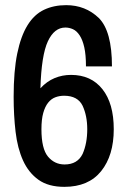

<svg xmlns="http://www.w3.org/2000/svg" viewBox="-20 -716 490 746"><path d="M141 -214Q141 -138 166.5 -107.5Q192 -77 231 -77Q281 -77 301 -118Q319 -159 319 -214Q319 -266 301 -305Q282 -344 229 -344Q211 -344 195 -338Q179 -332 167 -317Q155 -302 148 -277Q141 -252 141 -214ZM33 -340Q33 -440 47 -508Q61 -576 87 -618Q113 -660 151 -678Q189 -696 237 -696Q312 -696 364 -646Q415 -595 415 -458H314Q314 -503 307.5 -532Q301 -561 289.5 -578.5Q278 -596 263.5 -602.5Q249 -609 234 -609Q191 -609 166 -555.5Q141 -502 137 -373Q162 -400 192 -412.5Q222 -425 256 -425Q334 -425 378 -369.5Q422 -314 422 -214Q422 -112 373 -51Q324 10 230 10Q168 10 129.5 -17.5Q91 -45 69.5 -92.5Q48 -140 40.5 -204Q33 -268 33 -340Z"/></svg>

Font: Medium
Style: Regular
Weight: 500
Designer: Fernando Haro
Foundry: deFharo
Version: Version 1.787